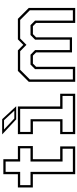

<svg xmlns="http://www.w3.org/2000/svg" viewBox="520 -1248 728 1809"><g transform="rotate(-90 884.5 -344.0)"><path d="M147 0V-399H22.5V-540H147V-677H288.5V-540H412.5V-399H288.5V-141.5H409V0ZM169 -22H387V-119H266.5V-421H391V-518.5H266.5V-655.5H169V-518.5H44V-421H169Z M524.5 0V-141.5H644.5V-398.5H524.5V-540H785.5V-141.5H905.5V0ZM545.5 -22H884.5V-119.5H763V-518.5H545.5V-420.5H665.5V-119.5H545.5ZM787.5 -556H664L522 -688H665.5ZM746 -573.5 656 -670.5H568.5L672 -573.5Z M1017.5 0V-437L1120.5 -540H1314L1366 -489L1417.5 -540H1611L1714 -437V0H1572.5V-368L1542 -398.5H1467L1436.5 -368V-30H1295V-368L1264.5 -398.5H1189.5L1159 -368V0ZM1039.5 -22H1137V-378L1180 -421H1273L1317 -377.5V-51H1414.5V-377.5L1458.5 -421H1551.5L1594.5 -378V-22H1692V-427L1600.5 -518.5H1425.5L1366 -459.5L1306 -518.5H1131L1039.5 -427Z"/></g></svg>

Font: Tourney ExtraLight
Style: Regular
Weight: 250
Designer: Tyler Finck
Foundry: Etcetera Type Co
Version: Version 1.015